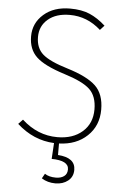

<svg xmlns="http://www.w3.org/2000/svg" viewBox="-60 -736 656 997"><g transform="rotate(5 267.5 -237.5)"><path d="M471 -184Q471 -100 414.5 -46.5Q358 7 268 10V70Q359 76 359 140Q359 176 332.5 197Q306 218 267 218Q226 218 195 198L209 173Q231 188 267 188Q293 188 309.5 176Q326 164 326 140Q326 94 237 93L242 10Q134 5 48 -73L71 -97Q153 -22 256 -22Q337 -22 386.5 -65.5Q436 -109 436 -182Q436 -251 398.5 -286.5Q361 -322 264 -352Q159 -385 117 -424.5Q75 -464 75 -532Q75 -601 127.5 -647Q180 -693 265 -693Q325 -693 367 -675Q409 -657 450 -620L428 -596Q357 -660 266 -660Q195 -660 153 -624.5Q111 -589 111 -532Q111 -474 147.5 -442Q184 -410 277 -382Q382 -350 426.5 -307.5Q471 -265 471 -184Z"/></g></svg>

Font: Fira Sans UltraLight
Style: Regular
Weight: 200
Designer: Carrois Corporate & Edenspiekermann AG
Foundry: Carrois Corporate GbR & Edenspiekermann AG
Version: Version 4.106;PS 004.106;hotconv 1.0.70;makeotf.lib2.5.58329